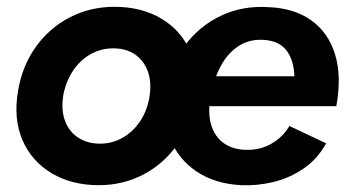

<svg xmlns="http://www.w3.org/2000/svg" viewBox="-20 -532 1033 564"><path d="M270 12Q191 12 132 -23Q73 -58 46 -120.5Q19 -183 33 -265Q45 -338 85 -394Q125 -450 185 -481Q245 -512 316 -512Q396 -512 454.5 -477Q513 -442 539.5 -379.5Q566 -317 552 -235Q540 -162 500 -106Q460 -50 400.5 -19Q341 12 270 12ZM274 -110Q309 -110 339.5 -127Q370 -144 391 -175Q412 -206 419 -247Q426 -291 414 -323Q402 -355 376 -372.5Q350 -390 312 -390Q277 -390 246.5 -373Q216 -356 195 -325Q174 -294 166 -253Q159 -209 171 -177Q183 -145 210 -127.5Q237 -110 274 -110ZM689 12Q611 8 557 -28.5Q503 -65 479 -126Q455 -187 468 -265Q481 -342 523.5 -399Q566 -456 629.5 -486Q693 -516 769 -511Q844 -508 894 -472.5Q944 -437 964 -373Q984 -309 968 -220H838Q848 -277 844 -320Q840 -363 818 -388Q796 -413 752 -415Q712 -417 680.5 -396.5Q649 -376 628.5 -338Q608 -300 598 -247Q590 -197 601 -163Q612 -129 638 -111Q664 -93 700 -92Q743 -90 777.5 -110Q812 -130 830 -162L938 -111Q913 -65 872 -37Q831 -9 783.5 2.5Q736 14 689 12ZM550 -220 554 -308H909L905 -220Z"/></svg>

Font: Figtree Light
Style: Bold Italic
Weight: 700
Italic angle: -9.5°
Version: Version 2.000